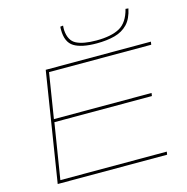

<svg xmlns="http://www.w3.org/2000/svg" viewBox="-130 -1060 1156 1185"><g transform="rotate(-15 447.5 -468.0)"><path d="M93 0 204 -700H876L873 -681H220L174 -393H798L795 -374H172L115 -19H795L792 0ZM551 -776Q454 -776 406.5 -805.5Q359 -835 359 -914Q359 -919 359 -924Q359 -929 360 -934L378 -936Q377 -928 377 -920.5Q377 -913 377 -906Q382 -839 426 -816.5Q470 -794 554 -794Q649 -794 702.5 -823.5Q756 -853 777 -936L795 -934Q782 -871 749.5 -837Q717 -803 667 -789.5Q617 -776 551 -776Z"/></g></svg>

Font: Georama ExtraExtended Thin
Style: Italic
Weight: 100
Width: 8
Italic angle: -9°
Designer: Jean-Baptiste Levee
Foundry: Production Type
Version: Version 1.000